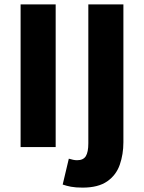

<svg xmlns="http://www.w3.org/2000/svg" viewBox="-20 -671 657 876"><path d="M74 0V-651H234V0ZM357 185Q325 185 304 181Q283 177 266 171L294 53Q305 56 313.5 58Q322 60 332 60Q360 60 371.5 41.5Q383 23 383 -17V-651H543V-22Q543 33 526.5 80.5Q510 128 469 156.5Q428 185 357 185Z"/></svg>

Font: Source Sans 3 ExtraBold
Style: Regular
Weight: 800
Designer: Paul D. Hunt
Foundry: Adobe
Version: Version 3.052;hotconv 1.1.0;makeotfexe 2.6.0